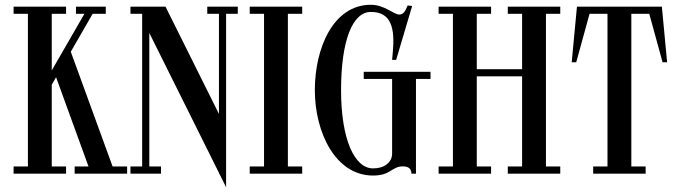

<svg xmlns="http://www.w3.org/2000/svg" viewBox="-20 -728 2843 805"><path d="M276.8 -511.1 368.4 -670H423.5V-700H298.5V-670H333.9L197 -432.7V-670H257V-700H37V-670H97V-30H37V0H257V-30H197V-372.9L215.1 -404.2L351.1 -30H293V0H513V-30H452.1Z M977 -700H849V-670H898V-250.2L674 -700H527V-670H576V-30H527V0H655V-30H606V-589.8L898 -3.3V0H899.6L928 57V-670H977Z M1247 -700H1027V-670H1087V-30H1027V0H1247V-30H1187V-670H1247Z M1785 -427H1505V-397H1624V-83.5C1624 -65.5 1615.5 -49.5 1601.5 -39C1588 -28 1568 -22 1544 -22C1467 -22 1410 -142 1410 -350C1410 -558 1458 -678 1535 -678C1621 -678 1636 -609 1627 -510L1624 -477H1641L1708 -703L1689 -705C1679 -679 1670 -667 1654 -667C1631 -667 1592 -708 1535 -708C1377 -708 1300 -526 1300 -350C1300 -174 1386 8 1544 8C1620 8 1621.5 -30.5 1669.5 -30.5C1692 -30.5 1705 -20.5 1705 0H1724V-397H1785Z M2329 -700H2109V-670H2169V-438H1979V-670H2039V-700H1819V-670H1879V-30H1819V0H2039V-30H1979V-408H2169V-30H2109V0H2329V-30H2269V-670H2329Z M2755 -700H2399L2377 -467H2396L2451.8 -670H2527V-30H2467V0H2687V-30H2627V-670H2702.2L2758 -467H2777Z"/></svg>

Font: Picaflor 12 pt
Style: Regular
Weight: 400
Designer: Ariel Martín Pérez
Foundry: Tunera Type Foundry
Version: Version 1.000;hotconv 1.0.109;makeotfexe 2.5.65596